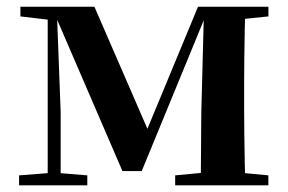

<svg xmlns="http://www.w3.org/2000/svg" viewBox="-20 -556 863 576"><path d="M347.3 -42.8 145.5 -510.6H135.7V-535.7H263.3L433.1 -144.6H411.9L574 -535.7H607.2V-512.1H598.2L405.2 -42.8ZM582.3 0 583.9 -217.9 592.2 -535.7H716.1Q715.1 -511 714.3 -468.7Q713.4 -426.4 712.9 -381Q712.4 -335.7 712.4 -301.2V-234.8Q712.4 -200 712.9 -154.7Q713.4 -109.4 714.3 -67.4Q715.1 -25.5 716.1 0ZM37.2 0V-29.9L132.9 -37.3H151.5L241.9 -29.9V0ZM505.5 0V-29.9L614.3 -40.2H676.6L785.1 -29.9V0ZM41.2 -506.8V-535.7H147.8V-495.5H136.5ZM123.1 0V-535.7H150.1L162 -219.6V0ZM644.6 -495.5V-535.7H785.3V-506.8L676.9 -495.5Z"/></svg>

Font: Noto Serif HK
Style: Regular
Weight: 200
Designer: Ryoko NISHIZUKA 西塚涼子 (kana & ideographs); Frank Grießhammer (Latin, Greek & Cyrillic); Wenlong ZHANG 张文龙 (bopomofo); San
Foundry: Adobe
Version: Version 2.001;hotconv 1.1.0;makeotfexe 2.6.0